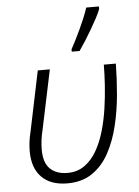

<svg xmlns="http://www.w3.org/2000/svg" viewBox="-56 -851 654 904"><g transform="rotate(-5 271.0 -398.5)"><path d="M226 10Q148 10 105 -33Q62 -76 62 -156Q62 -176 64.5 -198Q67 -220 75 -253L133 -532H190L132 -256Q124 -223 121.5 -200.5Q119 -178 119 -159Q119 -96 149 -67.5Q179 -39 231 -39Q277 -39 311 -63Q345 -87 368.5 -127.5Q392 -168 407 -219.5Q422 -271 430 -326.5Q438 -382 441.5 -435.5Q445 -489 445 -532H502Q501 -462 494.5 -386.5Q488 -311 471 -240.5Q454 -170 423.5 -113.5Q393 -57 344.5 -23.5Q296 10 226 10ZM300 -617Q310 -635 322 -659Q334 -683 346 -708.5Q358 -734 368.5 -759.5Q379 -785 386 -807H446V-795Q439 -776 426 -752Q413 -728 398 -702Q383 -676 367 -651Q351 -626 337 -606H300Z"/></g></svg>

Font: Noto Sans Display Light
Style: Italic
Weight: 300
Italic angle: -12°
Designer: Monotype Design Team
Foundry: Monotype Imaging Inc.
Version: Version 2.003